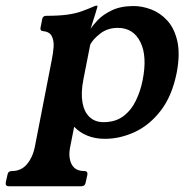

<svg xmlns="http://www.w3.org/2000/svg" viewBox="-85 -472 660 668"><path d="M230 -371Q237 -383 255 -402Q273 -421 304 -436Q335 -451 380 -451Q410 -451 441.5 -439Q473 -427 497.5 -400Q522 -373 532 -328.5Q542 -284 530 -220Q514 -139 475 -88Q436 -37 384.5 -13Q333 11 280 11Q246 11 219 0Q192 -11 173 -31L159 40Q152 75 164 99Q176 123 208 123Q221 123 219 136L213 163Q211 176 198 176H-54Q-67 176 -65 163L-59 136Q-57 123 -43 123Q-11 123 9 99Q29 75 36 40L95 -263Q100 -287 101.5 -309Q103 -331 95 -346.5Q87 -362 63 -364Q54 -365 56 -376L62 -406Q64 -417 76 -417Q120 -417 149 -421Q178 -425 200 -433Q222 -441 245 -451Q247 -452 249.5 -452Q252 -452 253 -452H254Q255 -452 254 -450Q254 -449 253 -445Q252 -441 247 -425Q242 -409 230 -371ZM205 -195Q196 -148 202 -115Q208 -82 227 -64.5Q246 -47 275 -47Q317 -47 344.5 -68Q372 -89 388 -122.5Q404 -156 411 -192Q428 -276 403.5 -325.5Q379 -375 325 -375Q289 -375 263.5 -355Q238 -335 229 -317Z"/></svg>

Font: Young Serif Light
Style: Italic
Weight: 300
Italic angle: -10.979°
Designer: Bastien Sozeau
Foundry: NBR — Bastien Sozeau
Version: Version 5.001